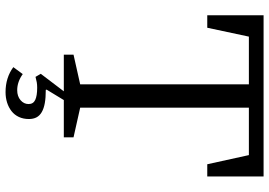

<svg xmlns="http://www.w3.org/2000/svg" viewBox="-159 -601 970 692"><g transform="rotate(90 326.0 -255.0)"><path d="M616 -720H35V-517H80L112 -667H284V-59L177 -35V0H475V-35L368 -59V-667H539L572 -517H616ZM312 210Q332 210 349.5 204.5Q367 199 380.5 188.5Q394 178 401.5 162Q409 146 409 126Q409 110 403 98.5Q397 87 384 79.5Q371 72 351.5 68.5Q332 65 304 65Q304 64 303.5 63.5Q303 63 303 62L351 -17H322L246 83L257 102Q268 99 276.5 97.5Q285 96 296 96Q325 96 340 103Q355 110 355 127Q355 144 341 156Q327 168 305 168Q275 168 247 148L222 182Q260 210 312 210Z"/></g></svg>

Font: GradeGX
Style: Regular
Weight: 100
Width: 1
Designer: Adam Twardoch
Foundry: Adam Twardoch
Version: Version 2.002; DEVELOPMENT